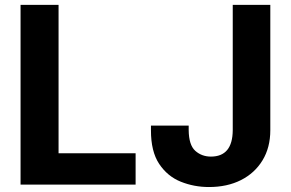

<svg xmlns="http://www.w3.org/2000/svg" viewBox="-20 -747 1177 777"><path d="M63.2 0V-727.3H217V-126.8H528.8V0ZM921.9 -727.3H1073.9V-220.2Q1073.9 -149.9 1042.4 -98.2Q1011 -46.5 955.3 -18.3Q899.5 9.9 825.6 9.9Q765.3 9.9 711.5 -11.7Q657.7 -33.4 624.1 -83.8Q590.6 -134.2 590.9 -220.2V-238.6H743.6V-220.2Q744.3 -159.8 770.4 -136.5Q796.5 -113.3 833.5 -113.3Q921.2 -113.3 921.9 -220.2Z"/></svg>

Font: Inter Zeller
Style: Bold
Weight: 700
Designer: Rasmus Andersson; Joe Bland
Foundry: zeller
Version: Version 3.015;git-dec3a8cb1